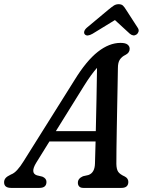

<svg xmlns="http://www.w3.org/2000/svg" viewBox="-50 -918 698 938"><path d="M127 -123Q96.5 -73 130 -61.5L157 -55Q177 -46.5 177 -29.5Q177 0 142.5 0H4.5Q-30 0 -30 -27.5Q-30 -39 -22.8 -47.8Q-15.5 -56.5 3.5 -65.5Q19 -71 34.2 -87.8Q49.5 -104.5 64.5 -129L314.5 -527.5Q372 -621 427.8 -664.8Q483.5 -708.5 539 -708.5Q563 -708.5 573.2 -700.2Q583.5 -692 583.5 -679.5Q583.5 -660 562.5 -649.5Q545.5 -641.5 535.8 -627.2Q526 -613 526 -585.5Q525.5 -548.5 524.5 -499.2Q523.5 -450 522.5 -395.5Q521.5 -341 520.5 -288Q519.5 -235 519 -190.5Q518.5 -146 518.5 -117Q519 -91.5 527.2 -79Q535.5 -66.5 560 -55.5Q577 -46.5 577 -29Q576.5 0 543 0H357Q343 0 336.5 -7.5Q330 -15 330.5 -26Q330.5 -46 355.5 -57L382 -63Q413 -74 414 -119.5Q415.5 -161 417 -227H191.5ZM358.5 -495.5 223 -277.5H418Q420 -353.5 421.5 -436.8Q423 -520 424 -586.5Q410.5 -571.5 394.2 -549.2Q378 -527 358.5 -495.5ZM617 -749.5Q601.5 -739 584.5 -753L511.5 -820L402 -753Q375.5 -738 364.5 -750Q359.5 -755.5 361.5 -764.2Q363.5 -773 374 -782.5L480 -871Q494.5 -883 505.2 -890.2Q516 -897.5 529.5 -897.5Q543.5 -897.5 550.8 -890.5Q558 -883.5 565.5 -871L624 -780.5Q629.5 -771 626.5 -762.5Q623.5 -754 617 -749.5Z"/></svg>

Font: Fraunces 72pt SuperSoft
Style: Italic
Weight: 400
Italic angle: -16°
Version: Version 1.000;[b76b70a41]